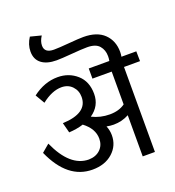

<svg xmlns="http://www.w3.org/2000/svg" viewBox="-167 -1099 1118 1227"><g transform="rotate(-20 392.0 -485.0)"><path d="M783 -647 784 -580H675V-2H592V-282Q544 -256 488 -256Q465 -256 440 -261Q453 -230 453 -197Q453 -126 400.5 -79Q348 -32 263 -32Q94 -32 1 -241L53 -285Q135 -102 262 -101Q311 -102 340.5 -130.5Q370 -159 370 -204Q370 -272 301 -324Q257 -310 203 -307L185 -376Q355 -383 355 -493Q355 -536 327 -565.5Q299 -595 254 -595Q190 -595 119 -539L82 -602Q163 -664 253 -664Q329 -664 383 -616.5Q437 -569 437 -484Q437 -402 367 -354Q423 -326 487 -326Q550 -326 591 -356V-579H460V-648H600Q603 -663 603 -680Q603 -722 578.5 -750.5Q554 -779 496 -779Q461 -779 389.5 -773Q318 -767 286 -767Q220 -767 183.5 -795Q147 -823 147 -876Q147 -924 176 -968L250 -949Q229 -917 229 -887Q229 -837 293 -837Q326 -837 395 -843Q464 -849 496 -849Q588 -849 636.5 -802Q685 -755 685 -679Q685 -664 682 -647Z"/></g></svg>

Font: Martel Sans
Style: Regular
Weight: 400
Designer: Dan Reynolds and Mathieu Réguer
Foundry: Dan Reynolds and Mathieu Réguer
Version: Version 1.001;PS 001.001;hotconv 1.0.70;makeotf.lib2.5.58329